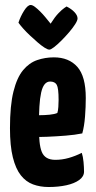

<svg xmlns="http://www.w3.org/2000/svg" viewBox="-20 -740 384 770"><path d="M175 10Q141 10 112.5 -0.5Q84 -11 63.5 -37Q43 -63 31.5 -109Q20 -155 20 -226Q20 -317 34 -373Q48 -429 72.5 -458.5Q97 -488 129 -499Q161 -510 196 -510Q256 -510 290 -472Q324 -434 324 -347Q324 -311 321 -272.5Q318 -234 310 -205Q281 -199 243 -196Q205 -193 169 -191.5Q133 -190 109.5 -190Q86 -190 86 -190L88 -279Q88 -279 102.5 -278.5Q117 -278 138 -278Q159 -278 179 -280Q199 -282 210 -287Q213 -296 214 -311.5Q215 -327 215 -339Q215 -387 207.5 -400Q200 -413 181 -413Q168 -413 159 -402Q150 -391 145 -368.5Q140 -346 138 -312.5Q136 -279 136 -233Q136 -198 138.5 -172.5Q141 -147 147.5 -131Q154 -115 167.5 -107Q181 -99 202 -99Q229 -99 255.5 -106.5Q282 -114 308 -127Q313 -112 315 -90.5Q317 -69 317 -52Q317 -32 297.5 -18Q278 -4 246 3Q214 10 175 10ZM178 -541Q171 -541 158.5 -549Q146 -557 131 -570Q116 -583 100.5 -597.5Q85 -612 73 -625.5Q61 -639 54 -649Q62 -674 76.5 -697Q91 -720 103 -720Q110 -720 120 -712.5Q130 -705 141 -694Q152 -683 161.5 -671.5Q171 -660 177 -652.5Q183 -645 183 -645Q200 -672 214.5 -687Q229 -702 238 -708Q247 -714 247 -714Q267 -704 279 -691Q291 -678 291 -666Q291 -658 281.5 -643Q272 -628 257 -610.5Q242 -593 226 -577Q210 -561 197 -551Q184 -541 178 -541Z"/></svg>

Font: Yanone Kaffeesatz ExtraLight
Style: Regular
Weight: 200
Designer: Yanone (Cyrillic: Daniel Pouzeot, Huerta Tipografica, and Cyreal)
Foundry: Yanone
Version: Version 2.003